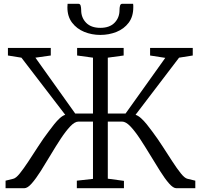

<svg xmlns="http://www.w3.org/2000/svg" viewBox="-20 -997 1064 1017"><path d="M9.5 0V-40L50 -50Q64.5 -53 85 -78.5Q105.5 -104 130.5 -142Q155.5 -180 182.8 -222.2Q210 -264.5 238 -301Q253 -321.5 267.5 -339.5Q282 -357.5 296.5 -370.8Q311 -384 325.5 -389L93.5 -691.5L22 -703V-743H249V-703L167.5 -691.5L378.5 -395.5H472.5V-691.5L388.5 -703V-743H635V-703L551 -691.5V-395.5H645L855.5 -690.5L775 -703V-743H1001V-703L928.5 -691.5L698 -389Q712.5 -384 727.2 -370.8Q742 -357.5 756.8 -339.2Q771.5 -321 786.5 -300.5Q814 -264 841.2 -221.8Q868.5 -179.5 893 -141.8Q917.5 -104 938 -78.5Q958.5 -53 973 -50L1014.5 -40V0H914Q897.5 0 875.2 -25.5Q853 -51 827.8 -91.2Q802.5 -131.5 775.2 -176.5Q748 -221.5 721.5 -261.8Q695 -302 670.8 -327.5Q646.5 -353 626.5 -353H551V-50.5L636.5 -39V0H387V-40L472.5 -49.5V-353H396Q376 -353 352 -327.5Q328 -302 301.5 -261.8Q275 -221.5 248.2 -176.5Q221.5 -131.5 196 -91.2Q170.5 -51 148.2 -25.5Q126 0 108.5 0ZM394.5 -977Q404.5 -977 407.2 -966.8Q410 -956.5 410 -943Q410 -903.5 436.2 -876.5Q462.5 -849.5 511.5 -849.5Q560.5 -849.5 586.8 -876.5Q613 -903.5 613 -943Q613 -956.5 615.8 -966.8Q618.5 -977 628 -977H685Q686 -973 686 -967.8Q686 -962.5 686 -958Q686 -909 661.5 -876.5Q637 -844 597 -828Q557 -812 511.5 -812Q466 -812 426.2 -828.2Q386.5 -844.5 361.8 -877Q337 -909.5 337 -958Q337 -962.5 337.5 -967.8Q338 -973 338 -977Z"/></svg>

Font: Merriweather 36pt Light
Style: Regular
Weight: 300
Designer: Eben Sorkin
Foundry: Eben Sorkin
Version: Version 2.100